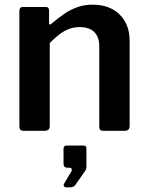

<svg xmlns="http://www.w3.org/2000/svg" viewBox="-20 -560 632 822"><path d="M81 0Q63 0 63 -18V-513Q63 -530 77 -530H177Q190 -530 190 -515V-463Q190 -457 193 -455.5Q196 -454 201 -459Q230 -484 257 -502Q284 -520 313 -530Q342 -540 376 -540Q450 -540 492.5 -497.5Q535 -455 535 -385V-21Q535 0 514 0H422Q413 0 409 -4Q405 -8 405 -18V-362Q405 -401 384 -422.5Q363 -444 321 -444Q297 -444 276.5 -436.5Q256 -429 236 -414Q216 -399 193 -376V-20Q193 0 170 0H81ZM262 242Q257 242 254 237Q251 232 254 227L283 178Q289 170 287 164Q285 158 277 158H268Q252 158 252 141V78Q252 63 265 63H337Q350 63 350 75V158Q350 160 348.5 163Q347 166 347 168L303 231Q299 237 294 239.5Q289 242 278 242Z"/></svg>

Font: Libre Franklin Thin SemiBold
Style: Regular
Weight: 600
Version: Version 3.000